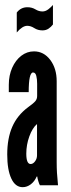

<svg xmlns="http://www.w3.org/2000/svg" viewBox="-20 -768 294 796"><path d="M74 8Q92 8 107.8 -4Q123.5 -16 132 -36H134.5Q135 -29.5 138.8 -17Q142.5 -4.5 145.5 0H220.5Q217.5 -31 216.2 -51.5Q215 -72 215 -95V-431Q215 -484.5 188.2 -519.8Q161.5 -555 121 -555Q92 -555 68.2 -536.8Q44.5 -518.5 30.5 -487Q16.5 -455.5 16.5 -416.5V-386H99Q99 -467.5 117 -467.5Q127 -467.5 130.5 -453.5Q134 -439.5 134 -420.5V-370Q134 -358 126.8 -349Q119.5 -340 96.5 -323.5Q51.5 -290 30.8 -242.2Q10 -194.5 10 -127.5Q10 -64 26.8 -28Q43.5 8 74 8ZM107 -88Q89 -88 89 -131Q89 -167.5 101.5 -202.2Q114 -237 133.5 -254V-124Q133.5 -110 125.2 -99Q117 -88 107 -88ZM49.5 -633.5Q73 -661 93 -661Q107.5 -661 122.2 -651.5Q137 -642 156 -642Q170.5 -642 181.2 -649.2Q192 -656.5 199.5 -666.5V-747.5Q192.5 -739 180.8 -729.8Q169 -720.5 156 -720.5Q141 -720.5 126.8 -729.2Q112.5 -738 93.5 -738Q66.5 -738 49.5 -716Z"/></svg>

Font: League Gothic SemiCondensed
Style: Regular
Weight: 400
Width: 4
Designer: The League of Moveable Type
Version: Version 1.600; ttfautohint (v1.8.3)